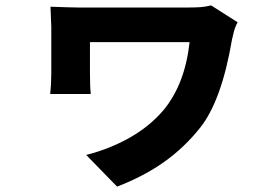

<svg xmlns="http://www.w3.org/2000/svg" viewBox="-20 -586 1040 715"><path d="M844 -439Q805 -210 725 -110Q667 -37 592 16.5Q517 70 416 109L301 -9Q388 -31 462.5 -73Q537 -115 589 -176Q669 -273 686 -429H645H580H503H425H358H315V-314Q315 -264 318 -236H167Q171 -272 171 -314V-487Q171 -498 168 -561Q249 -558 274 -558H311H381H467H555H631H679Q709 -558 728 -559.5Q747 -561 766 -566L865 -503Q856 -488 850.5 -466Q845 -444 844 -439Z"/></svg>

Font: Merged Yaku Han JP ExtraBold
Style: Regular
Weight: 800
Designer: Ryoko NISHIZUKA 西塚涼子 (kana, bopomofo & ideographs); Paul D. Hunt (Latin, Greek & Cyrillic); Sandoll Communications 산돌커뮤니
Foundry: Adobe
Version: Version 2.004